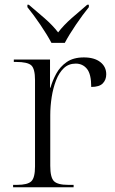

<svg xmlns="http://www.w3.org/2000/svg" viewBox="-20 -786 481 806"><path d="M35 0V-10H52Q96 -10 111.5 -25Q127 -40 127 -87V-450Q127 -497 111.5 -511.5Q96 -526 47 -526H38V-536H190V-418H192Q200 -447 216 -476.5Q232 -506 260 -525.5Q288 -545 332 -545Q376 -545 401 -525.5Q426 -506 426 -474Q426 -451 411.5 -436Q397 -421 363 -421Q363 -475 345 -497Q327 -519 298 -519Q268 -519 248 -500Q228 -481 215.5 -449Q203 -417 197 -378.5Q191 -340 191 -302V-90Q191 -41 206.5 -25.5Q222 -10 266 -10H289V0ZM196 -606Q178 -640 149.5 -682Q121 -724 95 -756V-766H101Q132 -740 166.5 -710Q201 -680 224 -650Q247 -680 281 -710Q315 -740 346 -766H353V-756Q327 -724 298.5 -682Q270 -640 252 -606Z"/></svg>

Font: Noto Serif Display Light
Style: Regular
Weight: 300
Designer: Monotype Design Team
Foundry: Monotype Imaging Inc.
Version: Version 2.009